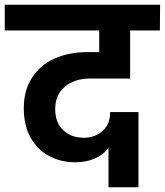

<svg xmlns="http://www.w3.org/2000/svg" viewBox="-41 -760 693 807"><path d="M339 -430Q273 -430 232 -396Q191 -362 191 -301Q191 -246 224 -213.5Q257 -181 312 -181Q357 -181 389.5 -209Q422 -237 422 -289H541V27H415V-138Q393 -109 357 -93.5Q321 -78 275 -78Q215 -78 166 -104Q117 -130 88 -181Q59 -232 59 -305Q59 -380 93.5 -433.5Q128 -487 188.5 -514Q249 -541 326 -541H376V-632H-21V-740H632L631 -632H506V-430Z"/></svg>

Font: MSTAGE SemiBold
Style: Regular
Weight: 600
Designer: Ninad Kale (Devanagari), Jonny Pinhorn (Latin)
Foundry: Indian Type Foundry
Version: 4.004